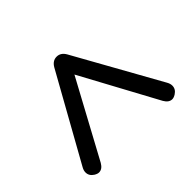

<svg xmlns="http://www.w3.org/2000/svg" viewBox="-141 -701 897 897"><g transform="rotate(45 307.5 -252.0)"><path d="M75 -209Q47 -225 47 -252Q47 -279 75 -295L498 -531Q512 -539 525 -539Q548 -539 562 -517Q570 -504 570 -494Q570 -472 544 -457L165 -252L544 -47Q570 -32 570 -10Q570 0 562 13Q548 35 525 35Q512 35 498 27Z"/></g></svg>

Font: Kodchasan Medium
Style: Regular
Weight: 500
Designer: Katatrad Aksorn Co.,Ltd.
Foundry: Cadson Demak Co.,Ltd.
Version: Version 1.000; ttfautohint (v1.6)